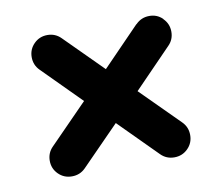

<svg xmlns="http://www.w3.org/2000/svg" viewBox="-51 -503 562 486"><g transform="rotate(-10 229.5 -260.0)"><path d="M394 -429.2 394.5 -428.2Q408.7 -414.1 408.7 -393.8Q408.7 -373.5 394.5 -359.4L394 -358.9L298.3 -260.3L396 -162.6Q410.2 -148.4 410.2 -127.9Q410.2 -107.4 396 -93.3Q381.8 -79.1 361.3 -79.1Q340.8 -79.1 326.7 -93.3L230 -190.4L133.3 -91.8L132.3 -90.8Q118.2 -76.7 97.7 -76.7Q77.1 -76.7 63 -90.8Q48.8 -105 48.8 -125.2Q48.8 -145.5 63 -159.7L160.6 -259.3L63.5 -356.9Q49.3 -371.1 49.3 -391.4Q49.3 -411.6 63.5 -425.8Q77.6 -439.9 97.9 -439.9Q118.2 -439.9 132.3 -425.8L229 -329.1L324.2 -427.2L325.7 -428.2Q339.8 -442.4 359.9 -442.6Q379.9 -442.9 394 -429.2Z"/></g></svg>

Font: Manjari
Style: Bold
Weight: 700
Designer: Santhosh Thottingal <santhosh.thottingal@gmail.com>
Version: Version 2.000